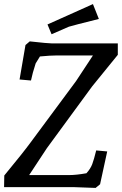

<svg xmlns="http://www.w3.org/2000/svg" viewBox="-20 -918 598 942"><path d="M260 -646Q228 -646 176 -641L155 -607Q139 -558 132 -523L76 -528L105 -697L126 -715Q216 -705 235 -705H558V-649L432 -494L210 -191L123 -59H318Q354 -59 404 -68Q424 -90 432.5 -112.5Q441 -135 452 -180L506 -175L471 -14L449 4Q359 0 339 0H0L1 -57Q95 -171 130 -219L353 -520L436 -646ZM436 -898 465 -825Q337 -793 318 -787L233 -750L213 -798Z"/></svg>

Font: Andada SC
Style: Italic
Weight: 400
Italic angle: -8.29999°
Designer: Carolina Giovagnoli
Foundry: Carolina Giovagnoli
Version: Version 1.003